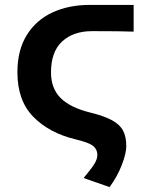

<svg xmlns="http://www.w3.org/2000/svg" viewBox="-20 -559 599 783"><path d="M377 73Q377 50 359.5 36Q342 22 287 9Q180 -17 115.5 -83Q51 -149 51 -264Q51 -355 89.5 -416.5Q128 -478 194.5 -508.5Q261 -539 346 -539H525V-430Q476 -432 356 -432Q279 -432 233.5 -390Q188 -348 188 -264Q188 -198 227.5 -159Q267 -120 348 -100Q405 -86 437 -68.5Q469 -51 482 -26Q495 -1 495 37Q495 66 477 113Q459 160 427 204L321 167Q352 130 364.5 110Q377 90 377 73Z"/></svg>

Font: Nebula Sans Semibold
Style: Regular
Weight: 600
Designer: Paul D. Hunt for Adobe (as Source Sans)
Foundry: Nebula Entertainment & Broadcasting LLC
Version: Version 1.010